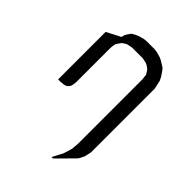

<svg xmlns="http://www.w3.org/2000/svg" viewBox="-200 -511 883 883"><g transform="rotate(45 241.5 -69.0)"><path d="M64 0V-309.1L131.8 -344.2L136.2 -359.9L141.1 -369.1L149.9 -381.8L153.8 -387.2L167 -395L184.1 -402.8L210 -410.2L227.1 -412.1H278.8L294.9 -410.2L321.8 -402.8L337.9 -395L365.2 -377.9L373 -369.1L390.1 -344.2L398.9 -326.2L404.8 -300.8L408.2 -283.2V128.9L404.8 146L400.9 163.1L390.1 185.1L388.2 188L380.9 196.8L304.2 273.9H294.9L321.8 223.1L330.1 196.8L335 180.2L337.9 146V-273.9L335.9 -292L335 -300.8L330.1 -309.1L321.8 -321.8L316.9 -326.2L304.2 -335L294.9 -338.9L287.1 -340.8L270 -344.2H201.2L184.1 -340.8L174.8 -338.9L167 -335L153.8 -326.2L149.9 -321.8L141.1 -309.1L136.2 -300.8L133.8 -292L131.8 -273.9V-50.8L129.9 -34.2L127.9 -24.9L124 -17.1L115.2 -7.8L106.9 -3.9L98.1 -2L81.1 0Z"/></g></svg>

Font: Petahja
Style: Regular
Weight: 400
Designer: T. Christopher White
Version: Version 1.1